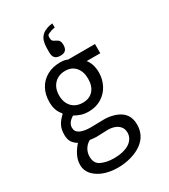

<svg xmlns="http://www.w3.org/2000/svg" viewBox="-240 -911 1080 1230"><g transform="rotate(-30 300.0 -295.5)"><path d="M107 167Q56 130 56 73.5Q56 38 73.2 4Q90.5 -30 115 -56Q87.5 -73 76.2 -93.2Q65 -113.5 65 -144Q65 -182.5 77.8 -209Q90.5 -235.5 122 -265V-272Q107 -287 97 -312.2Q87 -337.5 87 -374.5Q87 -429.5 110.2 -471.5Q133.5 -513.5 175.8 -536.8Q218 -560 273.5 -560Q291 -560 302.5 -557.8Q314 -555.5 328 -550H526V-482H425Q440.5 -464 448.8 -437.5Q457 -411 457 -381.5Q457 -331.5 435 -288.8Q413 -246 371.8 -220.5Q330.5 -195 276 -195Q245.5 -195 221.8 -202.8Q198 -210.5 175 -223.5Q151.5 -209 140.8 -193.5Q130 -178 130 -159.5Q130 -128 159 -114.5Q188 -101 235 -101L289 -102L334 -103Q366.5 -103 397 -95Q427.5 -87 448 -74Q502 -41 502 31.5Q502 112.5 436 160Q402 184 355.2 197Q308.5 210 259 210Q215.5 210 176.2 199.5Q137 189 107 167ZM384 116Q402.5 103 412.8 85Q423 67 423 45Q423 18.5 408.8 1Q394.5 -16.5 371.8 -24.8Q349 -33 323.5 -33L275 -31.5Q253.5 -30 240 -30Q221.5 -30 190 -34.5Q163.5 -20 149.2 4.8Q135 29.5 135 58Q135 109.5 174.8 127.2Q214.5 145 266 145Q305.5 145 335.2 137.2Q365 129.5 384 116ZM377 -379.5Q377 -433.5 349.2 -465.2Q321.5 -497 273 -497Q241 -497 215.8 -482.8Q190.5 -468.5 176.2 -441.8Q162 -415 162 -379Q162 -343.5 175.8 -317.2Q189.5 -291 214.2 -277Q239 -263 272 -263Q321.5 -263 349.2 -294.2Q377 -325.5 377 -379.5ZM306 -755.5Q299 -752.5 296.2 -747.5Q293.5 -742.5 293.5 -731Q293.5 -720 296 -713Q298.5 -706 306.5 -701Q311 -698 318.5 -695Q328.5 -690 334.2 -685.8Q340 -681.5 344.2 -672.5Q348.5 -663.5 348.5 -648Q348.5 -620.5 336.5 -608Q324.5 -595.5 298 -595.5Q271.5 -595.5 258.5 -608.5Q245.5 -621.5 245.5 -650V-671.5Q245.5 -708.5 253 -733.5Q259 -753.5 275 -769.5Q286.5 -781.5 312.5 -791.5Q325.5 -796.5 337 -798.8Q348.5 -801 355.5 -801V-770.5Q340.5 -768.5 327.2 -764Q314 -759.5 306 -755.5Z"/></g></svg>

Font: JuliaMono Light
Style: Regular
Weight: 300
Monospace: yes
Designer: cormullion
Foundry: corm
Version: Version 0.054; ttfautohint (v1.8.4)